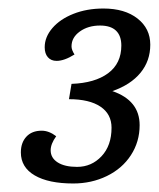

<svg xmlns="http://www.w3.org/2000/svg" viewBox="-20 -832 373 451"><path d="M265 -725Q265 -748 252.5 -760Q240 -772 215 -772Q187 -772 167.5 -758Q148 -744 148 -723Q148 -715 155 -704Q131 -689 113 -689Q100 -689 92.5 -697.5Q85 -706 85 -721Q85 -745 103 -766Q121 -787 152.5 -799.5Q184 -812 223 -812Q273 -812 303 -788.5Q333 -765 333 -727Q333 -689 310 -661Q287 -633 244 -618Q308 -596 308 -538Q308 -499 287.5 -467.5Q267 -436 231 -418.5Q195 -401 152 -401Q94 -401 61.5 -420Q29 -439 29 -474Q29 -497 42 -511Q55 -525 78 -525Q95 -525 112 -512Q99 -494 99 -479Q99 -461 115.5 -450.5Q132 -440 161 -440Q195 -440 218.5 -465Q242 -490 242 -532Q242 -564 216 -581.5Q190 -599 142 -599L148 -635Q203 -637 234 -660Q265 -683 265 -725Z"/></svg>

Font: Caladea
Style: Italic
Weight: 400
Italic angle: -9°
Designer: Carolina Giovagnoli and Andres Torresi
Foundry: Carolina Giovagnoli & Andres Torresi
Version: Version 1.001